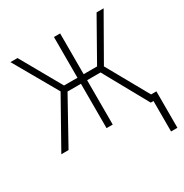

<svg xmlns="http://www.w3.org/2000/svg" viewBox="-164 -660 928 967"><g transform="rotate(-30 300.0 -176.5)"><path d="M19 0H61L204 -258H282V0H318V-258H396L539 0H555V177H592V-35H561L426 -276L571 -530H530L396 -293H318V-530H282V-293H204L70 -530H29L174 -276Z"/></g></svg>

Font: Noto Sans Mono ExtraLight
Style: Regular
Weight: 200
Designer: Monotype Design Team
Foundry: Monotype Imaging Inc.
Version: Version 2.014